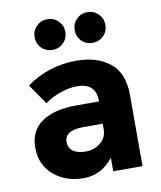

<svg xmlns="http://www.w3.org/2000/svg" viewBox="-86 -834 766 911"><g transform="rotate(-10 297.0 -378.5)"><path d="M528 0H387V-65Q329 8 243.5 8Q158 8 100 -41.5Q42 -91 42 -173.5Q42 -256 102 -297Q162 -338 266 -338H378V-341Q378 -427 287 -427Q248 -427 204.5 -411.5Q161 -396 131 -373L64 -470Q170 -547 306 -547Q404 -547 466 -498Q528 -449 528 -343ZM377 -205V-231H283Q193 -231 193 -175Q193 -146 214.5 -130.5Q236 -115 276 -115Q316 -115 346.5 -139.5Q377 -164 377 -205ZM151 -638Q130 -660 130 -691Q130 -722 151.5 -743.5Q173 -765 204 -765Q235 -765 256.5 -743.5Q278 -722 278 -691Q278 -660 256.5 -638.5Q235 -617 204 -617Q173 -617 151 -638ZM344 -638Q323 -660 323 -691Q323 -722 344.5 -743.5Q366 -765 397 -765Q428 -765 449.5 -743.5Q471 -722 471 -691Q471 -660 449.5 -638.5Q428 -617 397 -617Q366 -617 344 -638Z"/></g></svg>

Font: Montserrat_am3
Style: Bold
Weight: 700
Designer: Julieta Ulanovsky
Foundry: Julieta Ulanovsky. Armenina letters added by Vahan Hovhannisyan
Version: Version 2.001